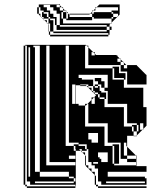

<svg xmlns="http://www.w3.org/2000/svg" viewBox="-20 -922 762 950"><path d="M113 -664V-680H105V-664ZM177 -600V-648H153V-600ZM449 -648V-656L441 -664H433V-648ZM577 -616V-628L573 -632H561V-616ZM593 -600V-612L589 -616H577V-600ZM593 -600V-584H609V-600ZM497 -504H465V-520H449V-536H481V-520H497ZM353 -408V-504H337V-408ZM441 -496H449V-488H441ZM401 -408H413L405 -400H401ZM113 -280V-296H105V-280ZM433 -232V-216H465V-264H417V-232ZM113 -184V-200H105V-184ZM465 -168V-144H473V-136H481V-120H513V-168ZM353 -136V-152H321V-136ZM441 -112H465V-120H441ZM353 -104V-120H225V-696H209V-104ZM465 -56V-88H449V-104H433V-120H405V-104H417V-88H433V-72H449V-56ZM353 -24V-40H345V-48H321V-72H177V-48H321V-40H345V-24ZM697 -16V-24H505V-16ZM121 -48H129V-688H121ZM177 -648V-696H145V-688H153V-648ZM113 -648V-664H105V-648ZM113 -632V-648H105V-632ZM113 -616V-632H105V-616ZM177 -552V-600H153V-552ZM113 -600V-616H105V-600ZM113 -584V-600H105V-584ZM177 -504V-552H153V-504ZM113 -568V-584H105V-568ZM113 -552V-568H105V-552ZM113 -536V-552H105V-536ZM177 -456V-504H153V-456ZM113 -520V-536H105V-520ZM113 -504V-520H105V-504ZM369 -552V-536H385V-528H441V-496H417V-504H377V-500H405L409 -496H417V-488H433V-472H441V-464H449V-456H465V-464H449V-472H441V-488H465V-496H449V-504H465V-496H473V-472H481V-464H505V-440H513V-472H497V-488H513V-552ZM113 -488V-504H105V-488ZM177 -408V-456H153V-408ZM113 -472V-488H105V-472ZM497 -488H481V-504H497ZM113 -456V-472H105V-456ZM113 -440V-456H105V-440ZM113 -424V-440H105V-424ZM177 -360V-408H153V-360ZM113 -408V-424H105V-408ZM113 -392V-408H105V-392ZM113 -376V-392H105V-376ZM177 -312V-360H153V-312ZM113 -360V-376H105V-360ZM113 -344V-360H105V-344ZM177 -264V-312H153V-264ZM113 -328V-344H105V-328ZM113 -312V-328H105V-312ZM113 -296V-312H105V-296ZM177 -216V-264H153V-216ZM113 -232V-248H105V-232ZM113 -264V-280H105V-264ZM113 -248V-264H105V-248ZM177 -168V-216H153V-168ZM113 -216V-232H105V-216ZM113 -200V-216H105V-200ZM177 -120V-168H153V-120ZM113 -168V-184H105V-168ZM113 -152V-168H105V-152ZM177 -120H153V-72H177ZM113 -136V-152H105V-136ZM417 -136V-152H403L405 -150V-136ZM113 -120V-136H105V-120ZM417 -136H405V-120H417ZM113 -104V-120H105V-104ZM593 -168V-152H609V-136H655V-120H657V-104H655V-120H609V-136H577V-168ZM569 -112H545V-200H537V-208H569ZM113 -88V-104H105V-88ZM113 -72V-88H105V-72ZM113 -56V-72H105V-56ZM113 -40V-56H105V-40ZM465 -40H455V-24H465ZM113 -40H105V-24H113ZM345 -16V-24H153V-16ZM105 0V-8H97V-696H105V-680H113V-696H105V-700H405L409 -696H417V-688L441 -664H449V-656L455 -650H555L557 -648H561V-644L573 -632H577V-628L589 -616H593V-612L605 -600H657V-598L703 -552H705V-504H609V-536H601V-528H593V-536H545V-584H537V-592H569V-560H601V-536H609V-568H577V-600H417V-688L409 -696H401V-584H537V-528H593V-488H689V-392H705V-300L689 -284V-280H685L689 -284V-312H673V-280H685L657 -252V-248H641V-250H655L657 -252V-272H641V-296H633V-304H657V-272H665V-304H657V-312H609V-408H513V-440H505V-432H497V-440H473V-456H465V-440H473V-432H497V-392H593V-296H633V-272H641V-250H609V-196L653 -152H657V-136H655V-150L653 -152H609V-196L605 -200V-216H593V-168H577V-216H513V-312H417V-408H413L433 -428V-440H445L433 -428V-408H449V-440H445L455 -450L409 -496H377V-500H355V-408H369V-400H401V-296H497V-200H537V-112H545V-104H655V-100H705V-72H513V-48H697V-40H705V-8H481V-24H455V-8H465V0H705V8H465V0H455V-8H449V-56L455 -50V-40H465V-56H449L405 -100V-104H401V-154L387 -168H385V-170L379 -176H355V-184H353V-200H345V-208H369V-200H401V-184H409V-176H385V-184H371L379 -176H385V-170L387 -168H401V-154L403 -152H417V-184H409V-208H369V-216H321V-696H305V-200H345V-176H355V0H353V-8H129V-24H105V-8H113V0H353V8H113V0ZM276 -870H292V-880L286 -886H276ZM316 -830V-856L310 -862H308V-864L302 -870H292V-862H308V-830ZM452 -886H458L452 -880V-870H442L452 -880ZM188 -862H196V-854H188ZM564 -838H560L564 -842V-854H540V-862H532V-870H564V-886H458L472 -900H572V-850L564 -842ZM422 -850H324V-854H426ZM540 -830V-838H532V-830ZM196 -838H188V-854H212V-838H220V-830H196ZM220 -830H228V-822H220ZM532 -774H522V-790H508V-798H276V-854H260V-870H244V-886H228V-900H196V-902H228V-900H260V-886H276V-896L272 -900H260V-902H276V-896L286 -886H292V-880L302 -870H308V-864L310 -862H316V-856L322 -850H324V-838H436V-822H308V-830H292V-862H284V-830H292V-806H528L522 -800V-790H532ZM508 -766V-774H260V-798H228V-806H220V-822H244V-798H252V-830H228V-838H220V-862H196V-870H172V-854H180V-842L184 -838H188V-834L192 -830H196V-826L200 -822H212V-810L216 -806H220V-802L222 -800V-798H244V-766ZM532 -806H528L532 -810V-830H444V-838H436V-854H426L436 -864V-870H442L436 -864V-854H444V-862H532V-854H540V-838H560L532 -810ZM516 -742H228V-750H222V-766H220V-802L216 -806H212V-810L200 -822H196V-826L192 -830H188V-834L184 -838H180V-842L172 -850V-854H164V-886H172V-870H180V-886H172V-900H196V-886H212V-870H228V-854H244V-838H260V-798H276V-790H508V-774H522V-750H516V-758H244V-766H228V-798H222V-766H228V-750H516Z"/></svg>

Font: Rubik Broken Fax
Style: Regular
Weight: 400
Designer: Hubert and Fischer, NaN
Foundry: Hubert and Fischer, NaN
Version: Version 2.201